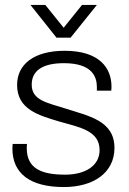

<svg xmlns="http://www.w3.org/2000/svg" viewBox="-20 -743 522 775"><path d="M103 -723 208 -591H265L371 -723H311L237 -631L163 -723ZM238 12C355 12 442 -44 442 -146C442 -257 336 -275 244 -305C173 -328 108 -337 108 -401C108 -458 152 -488 238 -488C352 -488 371 -433 371 -392V-377H429C430 -384 430 -389 430 -394C430 -465 385 -538 241 -538C118 -538 49 -484 49 -400C49 -301 137 -277 221 -252C301 -229 382 -216 382 -137C382 -73 323 -38 243 -38C150 -38 88 -61 88 -145C88 -150 88 -154 89 -162H31C31 -156 30 -149 30 -144C30 -42 102 12 238 12Z"/></svg>

Font: Archivo ExtraLight
Style: Regular
Weight: 200
Designer: Hector Gatti
Foundry: Omnibus-Type
Version: Version 2.001